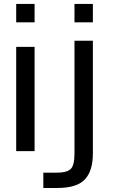

<svg xmlns="http://www.w3.org/2000/svg" viewBox="-20 -770 587 978"><path d="M62.5 -531.2H156.2V0H62.5ZM62.5 -750H156.2V-656.2H62.5ZM359.4 -750H453.1V-656.2H359.4ZM200.7 109.4H271.5Q319.8 109.4 339.4 91.3Q359.4 73.7 359.4 11.7V-562.5H453.1V11.7Q453.1 100.1 412.6 143.6Q372.1 187.5 271.5 187.5H200.7Z"/></svg>

Font: Michroma+
Style: Regular
Weight: 400
Designer: beogot
Foundry: beogot
Version: Version